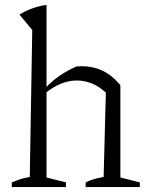

<svg xmlns="http://www.w3.org/2000/svg" viewBox="-20 -760 602 780"><path d="M28 0V-19Q42 -25 59 -31Q76 -37 101 -41L111 -638L59 -701Q84 -716 111.5 -726Q139 -736 169 -740V-39L248 -19V0ZM328 0V-19Q342 -26 359 -31.5Q376 -37 401 -41L410 -384L469 -414V-39L548 -19V0ZM163 -381 162 -400Q192 -432 224 -453.5Q256 -475 291 -490Q297 -490 302.5 -490.5Q308 -491 312 -491Q358 -491 397 -472.5Q436 -454 469 -414L410 -384Q356 -433 292 -433Q228 -433 163 -381Z"/></svg>

Font: Piazzolla 24pt Light
Style: Regular
Weight: 300
Designer: Juan Pablo del Peral
Foundry: Huerta Tipografica
Version: Version 2.005